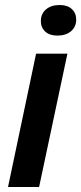

<svg xmlns="http://www.w3.org/2000/svg" viewBox="-20 -746 324 766"><path d="M124 -532H249L136 0H12ZM143 -662Q143 -691 163.5 -708.5Q184 -726 218 -726Q249 -726 266.5 -710Q284 -694 284 -668Q284 -639 263.5 -621.5Q243 -604 209 -604Q178 -604 160.5 -620Q143 -636 143 -662Z"/></svg>

Font: Mona Sans SemiBold
Style: Italic
Weight: 600
Italic angle: -11.7°
Designer: Deni Anggara
Foundry: GitHub
Version: Version 2.000